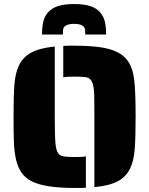

<svg xmlns="http://www.w3.org/2000/svg" viewBox="-20 -922 738 950"><path d="M447 -344Q447 -431 446 -458Q444 -499 435 -517.5Q426 -536 406 -540Q386 -543 349 -543Q306 -543 293 -539V-695Q302 -696 320 -696H349Q461 -696 522.5 -678.5Q584 -661 612 -621Q638 -584 644.5 -524Q651 -464 651 -344Q651 -239 646.5 -182.5Q642 -126 624 -89Q604 -47 562.5 -25Q521 -3 447 4ZM139 -24Q106 -40 87 -67Q68 -94 59 -134Q51 -169 49 -214.5Q47 -260 47 -344Q47 -449 51.5 -505Q56 -561 74 -599Q94 -640 135 -662Q176 -684 251 -692V-344Q251 -285 253 -231Q255 -190 263.5 -171Q272 -152 292 -149Q309 -145 349 -145Q390 -145 405 -148V7Q396 8 378 8H349Q203 8 139 -24ZM216 -859Q235 -881 266 -891.5Q297 -902 347 -902Q397 -902 428 -891.5Q459 -881 477 -859Q493 -840 499 -814Q505 -788 505 -751H402Q402 -766 401 -774.5Q400 -783 395 -789Q383 -804 347 -804Q311 -804 298 -789Q293 -783 292 -774.5Q291 -766 291 -751H188Q188 -788 194 -814Q200 -840 216 -859Z"/></svg>

Font: Saira Stencil One
Style: Regular
Weight: 400
Designer: Hector Gatti with collaboration of the Omnibus-Type team
Foundry: Omnibus-Type
Version: Version 1.004